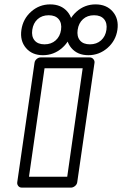

<svg xmlns="http://www.w3.org/2000/svg" viewBox="-20 -835 560 880"><path d="M59.1 0 138.2 -546.9Q139.6 -557.6 148.2 -564.7Q156.7 -571.8 166 -571.8H391.1Q401.9 -571.8 408.2 -563.7Q414.6 -555.7 413.1 -546.9L334 0Q332.5 10.7 323.5 17.8Q314.5 24.9 305.2 24.9H80.1Q69.3 24.9 63.5 17.1Q57.6 9.3 59.1 0ZM78.1 -698.2Q85.4 -748.5 122.8 -781.7Q160.2 -814.9 210 -814.9Q260.3 -814.9 288.8 -781.7Q317.4 -748.5 310.1 -698.2Q302.7 -648.4 264.6 -615.2Q226.6 -582 176.8 -582Q127 -582 98.9 -615.2Q70.8 -648.4 78.1 -698.2ZM112.8 -24.9H288.1L358.9 -522H184.1ZM127.9 -698.2Q123.5 -668 138.4 -649.9Q153.3 -631.8 184.1 -631.8Q214.8 -631.8 235.1 -649.9Q255.4 -668 259.8 -698.2Q264.2 -729 249 -747.1Q233.9 -765.1 203.1 -765.1Q172.4 -765.1 152.3 -747.1Q132.3 -729 127.9 -698.2ZM286.1 -698.2Q293.5 -748.5 330.8 -781.7Q368.2 -814.9 418 -814.9Q468.3 -814.9 496.8 -781.7Q525.4 -748.5 518.1 -698.2Q510.7 -648.4 472.7 -615.2Q434.6 -582 384.8 -582Q335 -582 306.9 -615.2Q278.8 -648.4 286.1 -698.2ZM335.9 -698.2Q331.5 -668 346.4 -649.9Q361.3 -631.8 392.1 -631.8Q422.9 -631.8 443.1 -649.9Q463.4 -668 467.8 -698.2Q472.2 -729 457 -747.1Q441.9 -765.1 411.1 -765.1Q380.4 -765.1 360.4 -747.1Q340.3 -729 335.9 -698.2Z"/></svg>

Font: Trueno Black Outline
Style: Italic
Weight: 900
Width: 6
Designer: Julieta Ulanovsky
Foundry: Julieta Ulanovsky
Version: Version 3.001b | FøM Fix